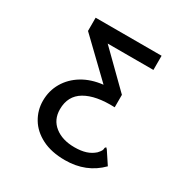

<svg xmlns="http://www.w3.org/2000/svg" viewBox="-149 -581 849 880"><g transform="rotate(30 275.0 -141.0)"><path d="M312 177Q240 177 190 151.5Q140 126 114.5 83.5Q89 41 89 -9Q89 -62 114.5 -105.5Q140 -149 185.5 -176.5Q231 -204 293 -211L108 -389V-459H457V-384H215L389 -213V-147Q288 -151 232 -118Q176 -85 176 -14Q176 41 216 72.5Q256 104 320 104Q355 104 380 96Q405 88 424 71Q435 59 438.5 52.5Q442 46 442 37L447 31L454 38L497 103Q424 177 312 177Z"/></g></svg>

Font: Inconsolata SemiExpanded Medium
Style: Regular
Weight: 500
Width: 6
Monospace: yes
Designer: Raph Levien, Cyreal, Brenton Simpson
Foundry: Raph Levien, Cyreal, Google
Version: Version 3.001; ttfautohint (v1.8.2.53-6de2)